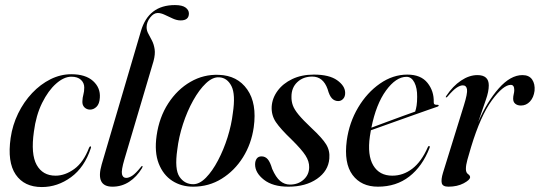

<svg xmlns="http://www.w3.org/2000/svg" viewBox="-20 -746 2181 776"><path d="M268.5 -436Q238.5 -436 206.8 -408Q175 -380 150.2 -330Q125.5 -280 117 -214Q104 -123 128.2 -79.5Q152.5 -36 204.5 -36Q243 -36 280.2 -63Q317.5 -90 340 -149Q343 -155 345.5 -154.5Q349.5 -153.5 347 -147Q321.5 -69.5 267 -29.8Q212.5 10 149 10Q78 10 43.5 -40.5Q9 -91 23 -188.5Q30.5 -240.5 53.2 -287.2Q76 -334 109.8 -369.8Q143.5 -405.5 184.2 -425.8Q225 -446 268 -446Q326 -446 356.2 -418.5Q386.5 -391 383.5 -351Q382 -326 370.2 -314.5Q358.5 -303 344 -303Q330.5 -303 321.2 -312.2Q312 -321.5 313 -337Q313.5 -351.5 317 -363.8Q320.5 -376 320.5 -392.5Q320.5 -411 307 -423.5Q293.5 -436 268.5 -436Z M687 -725.5Q716.5 -725.5 730 -715.5Q743.5 -705.5 743.5 -691.5Q743.5 -663.5 710 -663.5Q695 -663.5 678.5 -671Q662 -678.5 646.2 -686Q630.5 -693.5 617.5 -693.5Q601 -693.5 586.8 -675Q572.5 -656.5 572.5 -636Q572.5 -622.5 579.5 -609.8Q586.5 -597 594.2 -582Q602 -567 605 -547Q608 -527 600.5 -499L483 -102.5Q469.5 -57 473 -42Q476.5 -27 490 -27Q501 -27 514.8 -36Q528.5 -45 549 -70.5Q553 -76 555 -75Q558 -74 554 -66.5Q532.5 -31 502 -11.2Q471.5 8.5 434.5 8.5Q365 8.5 391 -81.5L549.5 -620Q580 -725.5 687 -725.5Z M864.5 -443.5Q939.5 -441 979.2 -384.5Q1019 -328 1005.5 -231.5Q996 -164.5 962 -110.2Q928 -56 876.2 -23.8Q824.5 8.5 760.5 8.5Q713 8.5 676.2 -15.2Q639.5 -39 621.5 -85Q603.5 -131 613 -198Q623.5 -272 660 -328.2Q696.5 -384.5 749.8 -415.2Q803 -446 864.5 -443.5ZM761 -1.5Q786.5 -1.5 812.5 -28Q838.5 -54.5 861.2 -97.8Q884 -141 899.8 -191.2Q915.5 -241.5 921 -288.5Q932.5 -364.5 915.5 -398Q898.5 -431.5 866.5 -433.5Q840 -435.5 812.5 -409.5Q785 -383.5 760.8 -340Q736.5 -296.5 719.5 -244.2Q702.5 -192 696.5 -141Q685 -61.5 705.5 -31.5Q726 -1.5 761 -1.5Z M1152 0Q1185 0 1207.2 -20Q1229.5 -40 1229.5 -70.5Q1230 -93.5 1214.8 -117.5Q1199.5 -141.5 1159 -181.5Q1113.5 -225 1095 -252.5Q1076.5 -280 1078 -314.5Q1080 -349 1101.8 -378.8Q1123.5 -408.5 1161.2 -426.5Q1199 -444.5 1248.5 -444.5Q1310.5 -444.5 1342.5 -421.8Q1374.5 -399 1375 -371.5Q1375.5 -356 1367.2 -346.8Q1359 -337.5 1347 -337.5Q1332.5 -337.5 1322 -348Q1311.5 -358.5 1304 -386Q1286 -436.5 1242 -436.5Q1205.5 -436.5 1181.8 -414.2Q1158 -392 1158 -355.5Q1157.5 -337 1163.5 -320.2Q1169.5 -303.5 1187 -282.2Q1204.5 -261 1239.5 -228Q1282 -188.5 1298 -162.8Q1314 -137 1311 -105Q1307 -55 1261.2 -23.2Q1215.5 8.5 1145.5 8.5Q1082.5 8.5 1046.8 -19.5Q1011 -47.5 1011 -81.5Q1011 -95.5 1017.5 -104.8Q1024 -114 1037 -114Q1052 -114 1062 -102.5Q1072 -91 1080 -63.5Q1095 -29 1112.5 -14.5Q1130 0 1152 0Z M1716 -148Q1687 -73.5 1634.2 -32.5Q1581.5 8.5 1507.5 8.5Q1440 8.5 1404.8 -39Q1369.5 -86.5 1381.5 -178Q1391.5 -251 1427.5 -311.5Q1463.5 -372 1515.8 -408.2Q1568 -444.5 1626.5 -444.5Q1681 -444.5 1707.8 -411Q1734.5 -377.5 1733 -333Q1732.5 -321 1747 -322.5Q1752 -323 1753 -320Q1753.5 -317 1748.5 -315Q1742 -313 1711.5 -302.2Q1681 -291.5 1638.8 -276.5Q1596.5 -261.5 1553.2 -246Q1510 -230.5 1479 -219.5Q1476.5 -207.5 1475 -195.5Q1464 -118.5 1488.8 -77.2Q1513.5 -36 1565.5 -36Q1609.5 -36 1646.2 -64Q1683 -92 1709 -151Q1711.5 -156.5 1714.5 -156Q1718.5 -155 1716 -148ZM1623 -435.5Q1580.5 -435.5 1540.2 -380.2Q1500 -325 1481 -230Q1508.5 -240.5 1543.2 -253.2Q1578 -266 1609.2 -277.5Q1640.5 -289 1658 -295Q1661.5 -305 1663.8 -319.5Q1666 -334 1666 -354.5Q1666.5 -390 1654.8 -412.8Q1643 -435.5 1623 -435.5Z M1782.5 -352.5Q1780.5 -353 1783.5 -358Q1810 -398 1843.2 -420.2Q1876.5 -442.5 1909.5 -442.5Q1955.5 -442.5 1955.5 -401Q1955.5 -376 1943.8 -343Q1932 -310 1912.5 -252Q1948.5 -335.5 1996 -389Q2043.5 -442.5 2091.5 -442.5Q2118.5 -442.5 2130.8 -424.5Q2143 -406.5 2140.5 -379Q2137 -352 2122 -335.8Q2107 -319.5 2085.5 -319.5Q2071.5 -319.5 2062.8 -326.5Q2054 -333.5 2054 -347Q2054 -356.5 2056.2 -365.2Q2058.5 -374 2058.5 -382Q2058.5 -403 2044.5 -403Q2014 -403 1968.2 -340.8Q1922.5 -278.5 1884 -152Q1875 -121.5 1869 -100.2Q1863 -79 1863 -63Q1863 -48.5 1871.5 -42.5Q1880 -36.5 1880 -30Q1880 -19 1854 -5.2Q1828 8.5 1792.5 8.5Q1769 8.5 1765.5 -5.8Q1762 -20 1770.5 -48L1855 -320.5Q1870 -368.5 1867.5 -384.8Q1865 -401 1850.5 -401Q1840 -401 1825.8 -391.8Q1811.5 -382.5 1789 -356Q1785 -351.5 1782.5 -352.5Z"/></svg>

Font: Fraunces 144pt
Style: Italic
Weight: 400
Italic angle: -16°
Version: Version 1.000;[b76b70a41]